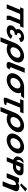

<svg xmlns="http://www.w3.org/2000/svg" viewBox="3418 -4308 1150 8026"><g transform="rotate(90 3993.0 -295.0)"><path d="M563.4 -561.9H812.1L633.6 -120L639.4 -0.9H815.1L809.4 -120L987.5 -561H1084.5L1141.5 -702H1044.5L1044.6 -702.1H868.8H620.1H444.3L444.2 -702H341.8L284.8 -561H387.3L161 -0.9H336.7Z M1569.5 -511.8C1569.5 -511.8 1586.8 -598.5 1489.5 -598.5C1440 -598.5 1381.1 -566.2 1362.9 -521.2C1342.3 -470.2 1373 -432.8 1419.7 -432.8H1458.1L1415.8 -328.2C1415.8 -328.2 1402.9 -333.3 1384.2 -333.3C1322.5 -333.3 1255.8 -290.8 1231.4 -230.5C1207.4 -171 1240.7 -137.8 1305.2 -137.8C1421.2 -137.8 1474.7 -244.9 1474.7 -244.9L1608.2 -172.7C1608.2 -172.7 1486.2 -0.1 1248.7 -0.1C1083.2 -0.1 1001.4 -96.2 1055.6 -230.5C1085.5 -304.4 1145.5 -358 1218.7 -391.1C1188.7 -420.9 1180.3 -465.1 1203.7 -522.9C1251.8 -641.9 1392.7 -726.9 1539.5 -726.9C1755.5 -726.9 1732.6 -573 1732.6 -573Z M1977.3 -363.9C2019.6 -468.5 2125.4 -573 2261 -573C2397.5 -573 2417 -468.5 2374.7 -363.9C2332.5 -259.4 2232.3 -154.8 2092 -154.8C1948 -154.8 1935.1 -259.4 1977.3 -363.9ZM1787.5 -363.9C1785.9 -359.8 1784.3 -355.7 1782.8 -351.7L1535.7 260H1723.8L1848.2 -48.1C1893.2 -17.5 1954.2 -0.1 2029.5 -0.1C2251.1 -0.1 2481.8 -159.1 2564.5 -363.9C2647.3 -568.8 2537.3 -726.9 2323.1 -726.9C2110.9 -726.9 1870.3 -568.8 1787.5 -363.9Z M2828.9 -753H3023.6L2796.6 -191C2789.5 -173 2802.5 -161.8 2814.2 -145C2820.5 -135.7 2880.4 -124 2885 -113C2885 -113 2824.6 -21.3 2784.4 0C2691.9 0 2647.3 4.3 2629.3 -3C2565.4 -28.9 2554.5 -57.6 2587.2 -148L2586.7 -148L2594.2 -166.5C2598.1 -176.7 2602.5 -187.5 2607.3 -199L2607.7 -200Z M3260.5 -363.9C3302.7 -468.4 3408.3 -572.8 3543.7 -573L3543.7 -573L3544 -573H3544.1C3680.6 -573 3700.1 -468.5 3657.9 -363.9C3615.6 -259.4 3515.4 -154.8 3375.2 -154.8C3231.2 -154.8 3218.3 -259.4 3260.5 -363.9ZM3605.9 -727 3605.8 -726.9C3393.7 -726.6 3153.4 -568.6 3070.7 -363.9C2987.9 -159.1 3084.5 -0.1 3312.7 -0.1C3534.3 -0.1 3764.9 -159.1 3847.7 -363.9C3883.4 -452.3 3883.2 -531.9 3854.3 -594L4002.8 -604L4092.1 -727Z M4122.3 -562.9H4305.5L4078.9 -1.9L4083.2 -1.8C4070 9.2 4054.1 87 4070.7 108C4099.7 144.6 4219.1 119 4281.9 108C4317.3 102 4348.6 93.7 4363.8 63C4405.5 -21 4267.9 28.7 4267.2 0C4267 -9.2 4265.3 -16 4262.3 -20.9L4481.3 -562.9H4664.6L4721.2 -703.1H4178.9ZM4121.8 -1.1C4112.1 -0.1 4102.6 -0.1 4093.5 -1.6Z M4893.3 -363.9C4935.6 -468.5 5041.4 -573 5177 -573C5313.5 -573 5333 -468.5 5290.7 -363.9C5248.5 -259.4 5148.3 -154.8 5008 -154.8C4864 -154.8 4851.1 -259.4 4893.3 -363.9ZM4703.5 -363.9C4701.9 -359.8 4700.3 -355.7 4698.8 -351.7L4451.7 260H4639.8L4764.2 -48.1C4809.2 -17.5 4870.2 -0.1 4945.5 -0.1C5167.1 -0.1 5397.8 -159.1 5480.5 -363.9C5563.3 -568.8 5453.3 -726.9 5239.1 -726.9C5026.9 -726.9 4786.3 -568.8 4703.5 -363.9Z M5589.5 -363.9C5506.8 -159.1 5603.4 -0.1 5831.5 -0.1C6053.1 -0.1 6283.8 -159.1 6366.5 -363.9C6449.3 -568.8 6339.3 -726.9 6125.1 -726.9C5912.9 -726.9 5672.3 -568.8 5589.5 -363.9ZM5779.3 -363.9C5821.6 -468.5 5927.4 -573 6063 -573C6199.5 -573 6219 -468.5 6176.7 -363.9C6134.5 -259.4 6034.3 -154.8 5894 -154.8C5750 -154.8 5737.1 -259.4 5779.3 -363.9Z M6666 -535C6668.2 -595 6842.7 -711.5 6784.4 -703C6776.3 -701.8 6702.4 -707 6665.6 -684C6611.2 -650 6581.7 -615 6557.8 -564C6521 -484 6498.7 -415 6543.3 -362C6577 -321.4 6613.6 -289.4 6659.7 -271L6550.9 -1.9H6726.7L6831.8 -262H6937.4C7088 -262 7233.7 -342.7 7292.1 -487.2C7350.8 -632.6 7266.2 -703.1 7115.7 -703.1H6834.2L6710.2 -396.2C6701.7 -404.1 6694.8 -411.7 6690.6 -419C6660.6 -470 6663.5 -469.9 6666 -535ZM6883.3 -389.5 6958.5 -575.6H7008C7077.2 -575.6 7134.1 -554.4 7104.9 -482.1C7076.1 -410.7 7002 -389.5 6932.8 -389.5Z M7647.8 -605.9 7719.8 -558.9 7986.2 -782.8 7870 -850ZM7217.5 0H7412.2L7529.3 -290C7549.9 -341 7626.9 -390 7685.2 -390C7747.9 -390 7697.5 -170 7676.9 -119L7559.8 171H7754.5L7960.1 -338C8017.9 -481 7892.8 -528 7789.4 -528C7727.8 -528 7660 -499 7599.8 -459H7597.6L7619.4 -513H7424.7Z"/></g></svg>

Font: Hussar
Style: BdWideOblFour
Weight: 700
Foundry: Cannot Into Space Fonts
Version: Version 2.00